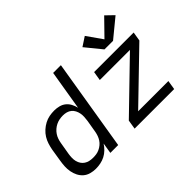

<svg xmlns="http://www.w3.org/2000/svg" viewBox="-128 -1109 1455 1455"><g transform="rotate(-45 600.0 -381.0)"><path d="M210 8Q182 8 155 0.5Q128 -7 108 -24.5Q88 -42 76 -66Q64 -90 59 -117Q54 -144 55.5 -172.5Q57 -201 62 -230L78 -330Q83 -356 91 -381.5Q99 -407 113.5 -430.5Q128 -454 149 -473Q170 -492 194.5 -505Q219 -518 245 -523Q271 -528 298 -528Q324 -528 349 -521.5Q374 -515 393 -499.5Q412 -484 423.5 -462Q435 -440 441 -415L494 -735H577L456 0H372L386 -86Q372 -64 352.5 -45Q333 -26 309.5 -14Q286 -2 260.5 3Q235 8 210 8ZM254 -66Q272 -66 289 -68.5Q306 -71 323 -79Q340 -87 354.5 -99Q369 -111 379 -126.5Q389 -142 395 -159Q401 -176 404 -193L421 -293Q424 -313 425 -332.5Q426 -352 422.5 -370.5Q419 -389 410.5 -405.5Q402 -422 388 -433.5Q374 -445 356 -450Q338 -455 318 -455Q299 -455 280.5 -451.5Q262 -448 244.5 -439.5Q227 -431 212 -418Q197 -405 186 -388.5Q175 -372 169 -354Q163 -336 160 -318L143 -218Q140 -199 139.5 -179.5Q139 -160 143.5 -142Q148 -124 158 -109Q168 -94 183 -84Q198 -74 216.5 -70Q235 -66 254 -66ZM632 0 644 -74 1029 -447H706L718 -520H1142L1130 -447L744 -74H1068L1056 0ZM987 -586H895L789 -716L862 -764L949 -640L1076 -770L1138 -710Z"/></g></svg>

Font: Zed Sans Extended
Style: Italic
Weight: 400
Width: 7
Italic angle: -9°
Designer: Belleve Invis
Foundry: Belleve Invis
Version: Version 1.0.0; ttfautohint (v1.8.4)